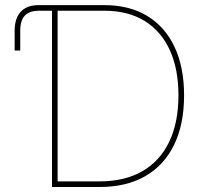

<svg xmlns="http://www.w3.org/2000/svg" viewBox="-20 -748 825 768"><path d="M38.6 -545.9V-625Q38.6 -674.8 63.2 -701.2Q87.9 -727.5 134.3 -727.5H188V-705.1H136.2Q97.7 -705.1 79.3 -685.5Q61 -666 61 -625V-545.9ZM378.4 0H199.7V-22.5H378.4Q479.5 -22.5 550 -63.5Q620.6 -104.5 657.2 -181.6Q693.8 -258.8 693.8 -366.2Q693.8 -472.7 658.9 -548.3Q624 -624 557.9 -664.6Q491.7 -705.1 397 -705.1H199.7V-727.5H397Q497.6 -727.5 568.8 -684.3Q640.1 -641.1 678.2 -560.3Q716.3 -479.5 716.3 -366.2Q716.3 -250.5 676.3 -168.5Q636.2 -86.4 560.8 -43.2Q485.4 0 378.4 0ZM210.4 -727.5V0H188V-727.5Z"/></svg>

Font: Inter 16pt Thin
Style: Regular
Weight: 250
Version: Version 4.001;git-66647c0bb